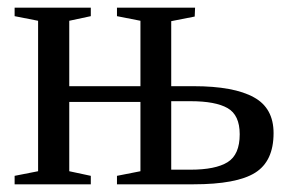

<svg xmlns="http://www.w3.org/2000/svg" viewBox="-20 -479 763 499"><path d="M487 -459 486 -436 425 -424V-255H483Q588 -255 640 -226Q691 -198 691 -133Q691 -60 643 -30Q595 0 483 0H284V-22L345 -34V-214H160V-34L216 -22V0H18V-22L79 -34V-425L18 -437V-459H216V-437L160 -425V-255H345V-425L284 -437V-459ZM603 -130Q603 -180 571.5 -198Q540 -216 475 -216H425V-38H475Q540 -38 571.5 -57.5Q603 -77 603 -130Z"/></svg>

Font: Libra Serif Modern
Style: Regular
Weight: 400
Designer: Stefan Peev, Context Ltd
Foundry: Stefan Peev, Context Ltd
Version: Version 1.000